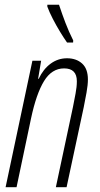

<svg xmlns="http://www.w3.org/2000/svg" viewBox="-20 -784 417 804"><path d="M3.4 0 115.7 -529.8H152.3L139.6 -454.1H142.1Q161.1 -494.6 191.9 -517.3Q222.7 -540 260.7 -540Q299.3 -540 323.7 -518.1Q348.1 -496.1 348.1 -451.2Q348.1 -428.7 342.3 -396.2Q336.4 -363.8 330.6 -335L258.8 0H213.9L285.6 -336.4Q291 -364.3 296.4 -392.3Q301.8 -420.4 301.8 -443.8Q301.8 -497.6 248.5 -497.6Q196.8 -497.6 164.3 -444.3Q131.8 -391.1 109.9 -287.6L49.3 0ZM260.7 -606Q247.6 -624.5 231.7 -650.6Q215.8 -676.8 201.4 -704.6Q187 -732.4 178.2 -756.3V-764.2H227.1Q240.2 -724.6 254.2 -688Q268.1 -651.4 286.6 -614.7L286.1 -606Z"/></svg>

Font: Open Sans Condensed Light
Style: Italic
Weight: 300
Width: 3
Italic angle: -12°
Designer: Monotype Design Team
Foundry: Monotype Imaging Inc.
Version: Version 3.000; ttfautohint (v1.8.4)